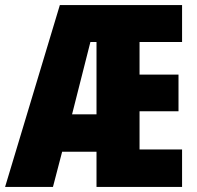

<svg xmlns="http://www.w3.org/2000/svg" viewBox="-26 -734 774 754"><path d="M329 -569H353V-285H257ZM689 -147H522V-297H675V-441H522V-569H689V-714H209L-6 0H182L218 -138H353V0H689Z"/></svg>

Font: Noto Sans Display Condensed Black
Style: Regular
Weight: 900
Width: 3
Designer: Monotype Design team
Foundry: Monotype Imaging Inc.
Version: 1.000